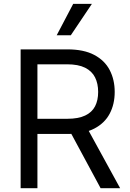

<svg xmlns="http://www.w3.org/2000/svg" viewBox="-20 -986 679 1006"><path d="M88.1 0V-727.3H333.8Q419 -727.3 473.7 -698.3Q528.4 -669.4 554.7 -619Q581 -568.5 581 -504.3Q581 -440 554.7 -390.3Q528.4 -340.6 474.1 -312.3Q419.7 -284.1 335.2 -284.1H136.4V-363.6H332.4Q390.6 -363.6 426.3 -380.7Q462 -397.7 478.2 -429.2Q494.3 -460.6 494.3 -504.3Q494.3 -547.9 478 -580.6Q461.6 -613.3 425.8 -631.2Q389.9 -649.1 331 -649.1H176.1V0ZM430.4 -326.7 609.4 0H507.1L331 -326.7ZM277 -801.1 363.6 -965.9H461.6L350.9 -801.1Z"/></svg>

Font: InterMG
Style: Regular
Weight: 400
Designer: Rasmus Andersson
Foundry: rsms
Version: Version 3.019;December 26, 2023;FontCreator 15.0.0.2955 64-b